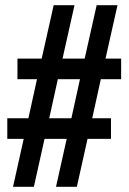

<svg xmlns="http://www.w3.org/2000/svg" viewBox="-20 -717 496 737"><path d="M30 0 71 -184H8V-263H89L122 -413H47V-492H140L186 -697H266L220 -492H305L351 -697H431L385 -492H445V-413H367L334 -263H406V-184H316L275 0H195L236 -184H151L110 0ZM169 -263H254L287 -413H202Z"/></svg>

Font: Archivo Narrow Medium
Style: Regular
Weight: 500
Designer: Hector Gatti
Foundry: Omnibus-Type
Version: Version 3.002